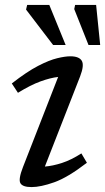

<svg xmlns="http://www.w3.org/2000/svg" viewBox="-20 -751 428 781"><path d="M73.5 -71.5 216.5 -438Q185 -434.5 144.5 -419.8Q104 -405 53 -373.5L28 -411.5Q89.5 -459.5 135 -483Q180.5 -506.5 212.8 -514.2Q245 -522 266 -522Q301.5 -522 312.5 -504Q323.5 -486 306 -440.5L162.5 -73.5Q194.5 -76 232.2 -88.2Q270 -100.5 311 -127L333.5 -89Q255.5 -29 200.5 -9.5Q145.5 10 108.5 10Q72 10 63 -5.8Q54 -21.5 73.5 -71.5ZM247 -568H196L86 -712L90.5 -731H180.5ZM387.5 -568H340L282 -714L285.5 -731H371Z"/></svg>

Font: Newsreader 6pt
Style: Italic
Weight: 400
Italic angle: -17°
Designer: Hugues Gentile
Foundry: Production Type
Version: Version 1.003; ttfautohint (v1.8.3)